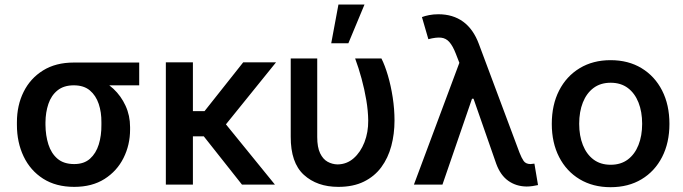

<svg xmlns="http://www.w3.org/2000/svg" viewBox="-20 -799 2955 831"><path d="M53.2 -258.8V-269.5Q53.2 -343.3 82.3 -401.6Q111.3 -460 166.3 -494.1Q221.2 -528.3 299.3 -528.3Q313 -524.4 325 -511.7Q336.9 -499 353.3 -484.6Q369.6 -470.2 397 -460.4Q438 -445.3 470.9 -414.6Q503.9 -383.8 523.4 -341.3Q543 -298.8 543 -249V-238.3Q543 -171.9 514.6 -115.2Q486.3 -58.6 432.4 -24.4Q378.4 9.8 301.3 9.8Q222.2 9.8 166.7 -25.6Q111.3 -61 82.3 -121.8Q53.2 -182.6 53.2 -258.8ZM176.8 -269.5V-258.8Q177.2 -212.4 189.5 -173.8Q201.7 -135.3 228.8 -112.1Q255.9 -88.9 301.3 -88.9Q343.8 -88.9 369.6 -112.1Q395.5 -135.3 407.5 -173.8Q419.4 -212.4 418.9 -258.8V-269.5Q419.4 -313 407.2 -349.4Q395 -385.7 368.9 -407.7Q342.8 -429.7 299.3 -429.7Q255.9 -429.7 228.8 -407.7Q201.7 -385.7 189.5 -349.4Q177.2 -313 176.8 -269.5ZM582.5 -528.3V-429.7H299.3V-528.3Z M814.9 -529.3V0H697.8V-529.3ZM1174.8 -529.3 916 -209H785.2L779.3 -317.9H865.2L1032.7 -529.3ZM1027.3 0 853.5 -219.7 932.1 -292.5 1169.9 0Z M1238.3 -545.9H1353V-206.1Q1353 -161.6 1365.5 -135.7Q1377.9 -109.9 1397.9 -98.9Q1418 -87.9 1440.9 -87.4Q1481 -87.9 1510.7 -114Q1540.5 -140.1 1557.4 -183.3Q1574.2 -226.6 1573.7 -277.3Q1573.2 -319.3 1565.4 -365.7Q1557.6 -412.1 1544.9 -458.7Q1532.2 -505.4 1517.1 -545.9H1630.9Q1646 -516.1 1658.9 -472.2Q1671.9 -428.2 1679.7 -377.4Q1687.5 -326.7 1687.5 -277.3Q1687.5 -219.2 1673.6 -167.2Q1659.7 -115.2 1630.4 -75.4Q1601.1 -35.6 1554.9 -12.9Q1508.8 9.8 1444.3 9.8Q1352.1 9.8 1294.9 -42.5Q1237.8 -94.7 1238.3 -207.5ZM1413.6 -611.8 1444.8 -779.3H1557.6L1487.8 -611.8Z M2259.3 8.3Q2213.9 7.8 2179.9 -16.4Q2146 -40.5 2127.9 -89.8L2016.6 -408.7L1973.6 -513.2L1953.1 -565.9Q1939.9 -600.1 1925 -616.9Q1910.2 -633.8 1888.9 -636Q1867.7 -638.2 1834 -629.4L1806.2 -725.1Q1818.8 -730 1837.2 -733.6Q1855.5 -737.3 1877.4 -737.3Q1940.4 -737.3 1984.6 -705.1Q2028.8 -672.9 2052.7 -608.4L2228.5 -138.2Q2237.3 -115.7 2246.3 -102.5Q2255.4 -89.4 2275.4 -88.9Q2285.6 -89.8 2293 -90.8L2308.6 2Q2298.8 4.4 2285.2 6.3Q2271.5 8.3 2259.3 8.3ZM1771.5 0 1986.3 -575.7 2050.8 -371.6H2022.9L1895 0Z M2622.6 11.2Q2546.4 11.2 2489 -23.2Q2431.6 -57.6 2399.9 -119.4Q2368.2 -181.2 2368.2 -262.7Q2368.2 -345.2 2399.9 -407.2Q2431.6 -469.2 2489 -503.9Q2546.4 -538.6 2622.6 -538.6Q2699.7 -538.6 2756.8 -503.9Q2814 -469.2 2845.7 -407.2Q2877.4 -345.2 2877.4 -262.7Q2877.4 -181.2 2845.7 -119.4Q2814 -57.6 2756.8 -23.2Q2699.7 11.2 2622.6 11.2ZM2623 -85.9Q2667 -85.9 2697.3 -108.6Q2727.5 -131.3 2743.4 -171.4Q2759.3 -211.4 2759.3 -263.2Q2759.3 -315.4 2743.4 -355.5Q2727.5 -395.5 2697.3 -418.2Q2667 -440.9 2623 -440.9Q2579.1 -440.9 2548.8 -418.2Q2518.6 -395.5 2502.7 -355.5Q2486.8 -315.4 2486.8 -263.2Q2486.8 -211.4 2502.7 -171.4Q2518.6 -131.3 2548.8 -108.6Q2579.1 -85.9 2623 -85.9Z"/></svg>

Font: Inter Cardless Tabular Medium
Style: Regular
Weight: 500
Designer: Rasmus Andersson
Foundry: rsms
Version: Version 4.000;git-4fc901f